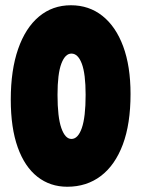

<svg xmlns="http://www.w3.org/2000/svg" viewBox="-20 -718 538 731"><path d="M236 -7Q171 -7 122.5 -45Q74 -83 47.5 -157Q21 -231 21 -339Q21 -451 49 -531.5Q77 -612 128.5 -655Q180 -698 250 -698Q319 -698 370 -657.5Q421 -617 449 -541.5Q477 -466 477 -360Q477 -246 447.5 -167.5Q418 -89 364 -48Q310 -7 236 -7ZM252 -189Q277 -189 291.5 -230.5Q306 -272 306 -357Q306 -437 291.5 -475.5Q277 -514 252 -514Q228 -514 213.5 -475.5Q199 -437 199 -357Q199 -272 213.5 -230.5Q228 -189 252 -189Z"/></svg>

Font: DynaPuff Condensed SemiBold
Style: Regular
Weight: 600
Width: 3
Designer: Toshi Omagari, Jennifer Daniel
Foundry: Google Fonts
Version: Version 2.000